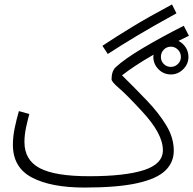

<svg xmlns="http://www.w3.org/2000/svg" viewBox="-20 -823 870 864"><path d="M465 -580 441 -617Q498 -655 573.5 -701Q649 -747 754 -803L774 -763Q670 -706 596.5 -662Q523 -618 465 -580ZM360 21Q210 21 124 -24Q38 -69 38 -172Q38 -208 46.5 -248.5Q55 -289 65 -323L112 -310Q105 -285 97.5 -250.5Q90 -216 90 -184Q90 -103 158.5 -66.5Q227 -30 382 -30Q542 -30 627.5 -57.5Q713 -85 713 -147Q713 -185 689 -229Q665 -273 619 -322Q551 -396 516.5 -425.5Q482 -455 482 -466Q482 -502 500 -520Q541 -558 623.5 -607Q706 -656 807 -707L830 -662Q806 -650 783 -639Q803 -629 815.5 -610Q828 -591 828 -567Q828 -535 804.5 -511.5Q781 -488 749 -488Q716 -488 693 -511.5Q670 -535 670 -567Q670 -573 671 -577Q627 -552 591.5 -528.5Q556 -505 529 -484Q589 -425 642 -369.5Q695 -314 728.5 -258.5Q762 -203 762 -145Q762 -92 723.5 -55Q685 -18 596.5 1.5Q508 21 360 21ZM749 -522Q767 -522 780.5 -535Q794 -548 794 -567Q794 -586 780.5 -599.5Q767 -613 749 -613Q730 -613 717 -599.5Q704 -586 704 -567Q704 -548 717 -535Q730 -522 749 -522Z"/></svg>

Font: Noto Sans Arabic UI SmCn Lt
Style: Regular
Weight: 300
Width: 4
Designer: Monotype Design Team, Nadine Chahine and Nizar Qandah
Foundry: Monotype Imaging Inc.
Version: Version 2.010; ttfautohint (v1.8.4.7-5d5b)